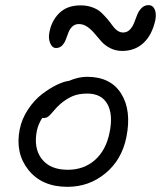

<svg xmlns="http://www.w3.org/2000/svg" viewBox="-20 -721 623 743"><path d="M196.8 -535.2Q182.1 -535.2 174.3 -553.7Q166.5 -572.3 170.9 -594.2Q178.2 -638.7 208.5 -669.4Q238.8 -700.2 292 -700.2Q317.4 -700.2 338.1 -692.4Q358.9 -684.6 371.3 -672.9Q383.8 -661.1 395.3 -647.7Q406.7 -634.3 414.8 -622.6Q422.9 -610.8 433.6 -603Q444.3 -595.2 456.1 -595.2Q471.7 -595.2 482.4 -606.2Q493.2 -617.2 499 -632.8Q504.9 -648.4 511 -663.8Q517.1 -679.2 528.1 -690.2Q539.1 -701.2 555.2 -701.2Q570.8 -701.2 578.4 -685.3Q585.9 -669.4 581.1 -643.1Q568.4 -585.4 535.2 -554.7Q502 -523.9 453.1 -523.9Q427.2 -523.9 406.5 -534.7Q385.7 -545.4 372.1 -560.8Q358.4 -576.2 345.9 -591.3Q333.5 -606.4 318.1 -617.2Q302.7 -627.9 285.2 -627.9Q270 -627.9 260 -618.4Q250 -608.9 244.9 -595.2Q239.7 -581.5 234.6 -567.9Q229.5 -554.2 220.2 -544.7Q210.9 -535.2 196.8 -535.2ZM241.2 2Q142.6 2 90.3 -63Q38.1 -127.9 56.2 -220.2Q64.5 -261.7 88.9 -298.1Q113.3 -334.5 142.8 -356.9Q172.4 -379.4 199.7 -392.6Q227.1 -405.8 247.1 -408.2Q283.7 -423.8 316.9 -423.8Q408.2 -423.8 449 -358.6Q489.7 -293.5 469.2 -190.9Q451.7 -103 388.2 -50.5Q324.7 2 241.2 2ZM123 -216.8Q108.9 -148.4 141.4 -106.2Q173.8 -64 242.2 -64Q304.7 -64 347.4 -101.8Q390.1 -139.6 403.8 -207Q418.5 -276.9 395.8 -317.9Q373 -358.9 317.9 -358.9Q285.6 -358.9 262.2 -349.4Q238.8 -339.8 214.8 -319.8Q200.7 -307.6 187.7 -292Q174.8 -276.4 167.2 -270.3Q159.7 -264.2 147.9 -264.2H143.1Q128.4 -240.7 123 -216.8Z"/></svg>

Font: Shantell Sans Irregular Bouncy
Style: Italic
Weight: 300
Italic angle: -11.31°
Designer: Stephen Nixon, Anya Danilova, Shantell Martin
Foundry: Arrow Type
Version: Version 1.006;[9816181b4]